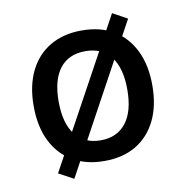

<svg xmlns="http://www.w3.org/2000/svg" viewBox="-72 -623 726 749"><g transform="rotate(-10 291.0 -248.5)"><path d="M291 9Q219 9 166 -22Q113 -53 84.5 -111Q56 -169 56 -250Q56 -330 84.5 -388Q113 -446 166 -477Q219 -508 291 -508Q365 -508 417 -477Q469 -446 497.5 -388Q526 -330 526 -250Q526 -169 497.5 -111Q469 -53 417 -22Q365 9 291 9ZM291 -73Q356 -73 391.5 -118.5Q427 -164 427 -250Q427 -336 392 -381Q357 -426 291 -426Q225 -426 190 -381Q155 -336 155 -250Q155 -164 190.5 -118.5Q226 -73 291 -73ZM163 57 104 25 420 -554 478 -522Z"/></g></svg>

Font: Nunito Sans 7pt SemiCondensed SemiBold
Style: Regular
Weight: 600
Width: 4
Designer: Vernon Adams
Foundry: Vernon Adams
Version: Version 3.101;gftools[0.9.27]